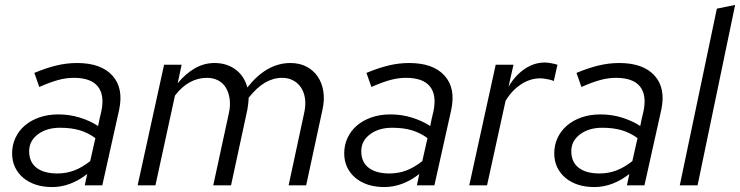

<svg xmlns="http://www.w3.org/2000/svg" viewBox="-20 -750 2995 777"><path d="M191 7Q155 7 125.5 -2.5Q96 -12 74.5 -30Q53 -48 41 -73Q29 -98 29 -130Q29 -163 42.5 -192Q56 -221 80.5 -242Q105 -263 139.5 -275Q174 -287 216 -287Q262 -287 303.5 -274Q345 -261 377 -240Q380 -255 383 -269.5Q386 -284 390 -299Q404 -365 376 -400Q348 -435 279 -435Q247 -435 214.5 -426Q182 -417 139 -398Q134 -412 129 -426.5Q124 -441 119 -455Q167 -475 208.5 -485Q250 -495 292 -495Q389 -495 435 -444Q481 -393 462 -305Q445 -228 428 -152.5Q411 -77 394 0H323Q325 -11 328 -23Q331 -35 333 -46Q265 7 191 7ZM98 -138Q98 -94 128 -71Q158 -48 212 -48Q248 -48 280 -60Q312 -72 345 -98L366 -191Q336 -213 302 -223Q268 -233 223 -233Q169 -233 133.5 -206.5Q98 -180 98 -138Z M537 0Q564 -123 590.5 -244Q617 -365 644 -488H715Q711 -469 707 -450.5Q703 -432 699 -413Q731 -452 768.5 -473.5Q806 -495 848 -495Q898 -495 933.5 -468.5Q969 -442 981 -396Q1059 -495 1155 -495Q1192 -495 1220 -480.5Q1248 -466 1265.5 -440.5Q1283 -415 1288.5 -380.5Q1294 -346 1285 -306Q1268 -229 1252 -153Q1236 -77 1219 0H1148Q1164 -75 1180 -149Q1196 -223 1212 -298Q1218 -328 1214 -353Q1210 -378 1198 -396Q1186 -414 1166.5 -424.5Q1147 -435 1122 -435Q1086 -435 1052.5 -415.5Q1019 -396 986 -354Q986 -342 984.5 -330Q983 -318 981 -306Q964 -229 948 -153Q932 -77 915 0H843L906 -291Q913 -322 909.5 -348.5Q906 -375 894.5 -394.5Q883 -414 863 -424.5Q843 -435 817 -435Q781 -435 748 -417Q715 -399 688 -363Q668 -272 648.5 -181.5Q629 -91 609 0Z M1535 7Q1499 7 1469.5 -2.5Q1440 -12 1418.5 -30Q1397 -48 1385 -73Q1373 -98 1373 -130Q1373 -163 1386.5 -192Q1400 -221 1424.5 -242Q1449 -263 1483.5 -275Q1518 -287 1560 -287Q1606 -287 1647.5 -274Q1689 -261 1721 -240Q1724 -255 1727 -269.5Q1730 -284 1734 -299Q1748 -365 1720 -400Q1692 -435 1623 -435Q1591 -435 1558.5 -426Q1526 -417 1483 -398Q1478 -412 1473 -426.5Q1468 -441 1463 -455Q1511 -475 1552.5 -485Q1594 -495 1636 -495Q1733 -495 1779 -444Q1825 -393 1806 -305Q1789 -228 1772 -152.5Q1755 -77 1738 0H1667Q1669 -11 1672 -23Q1675 -35 1677 -46Q1609 7 1535 7ZM1442 -138Q1442 -94 1472 -71Q1502 -48 1556 -48Q1592 -48 1624 -60Q1656 -72 1689 -98L1710 -191Q1680 -213 1646 -223Q1612 -233 1567 -233Q1513 -233 1477.5 -206.5Q1442 -180 1442 -138Z M1879 0Q1906 -123 1932.5 -244Q1959 -365 1986 -488H2058Q2053 -465 2048 -443.5Q2043 -422 2038 -399Q2064 -444 2102.5 -470.5Q2141 -497 2185 -497Q2196 -497 2211.5 -494Q2227 -491 2236 -488L2221 -422Q2213 -426 2203 -428Q2193 -430 2181 -432Q2177 -432 2173.5 -432.5Q2170 -433 2166 -433Q2126 -433 2089 -409Q2052 -385 2026 -342L1951 0Z M2385 7Q2349 7 2319.5 -2.5Q2290 -12 2268.5 -30Q2247 -48 2235 -73Q2223 -98 2223 -130Q2223 -163 2236.5 -192Q2250 -221 2274.5 -242Q2299 -263 2333.5 -275Q2368 -287 2410 -287Q2456 -287 2497.5 -274Q2539 -261 2571 -240Q2574 -255 2577 -269.5Q2580 -284 2584 -299Q2598 -365 2570 -400Q2542 -435 2473 -435Q2441 -435 2408.5 -426Q2376 -417 2333 -398Q2328 -412 2323 -426.5Q2318 -441 2313 -455Q2361 -475 2402.5 -485Q2444 -495 2486 -495Q2583 -495 2629 -444Q2675 -393 2656 -305Q2639 -228 2622 -152.5Q2605 -77 2588 0H2517Q2519 -11 2522 -23Q2525 -35 2527 -46Q2459 7 2385 7ZM2292 -138Q2292 -94 2322 -71Q2352 -48 2406 -48Q2442 -48 2474 -60Q2506 -72 2539 -98L2560 -191Q2530 -213 2496 -223Q2462 -233 2417 -233Q2363 -233 2327.5 -206.5Q2292 -180 2292 -138Z M2955 -730 2803 0H2731L2881 -715Z"/></svg>

Font: Rosa Sans Light
Style: Italic
Weight: 300
Italic angle: -12°
Designer: Pentagram / MCKL
Foundry: Pentagram / MCKL
Version: Version 1.005;September 16, 2019;FontCreator 11.5.0.2425 64-